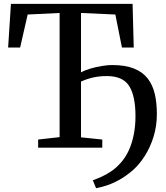

<svg xmlns="http://www.w3.org/2000/svg" viewBox="-20 -763 860 992"><path d="M476.5 209.5 459.5 168.5Q479 161.5 503.2 150.8Q527.5 140 553.5 122.8Q579.5 105.5 603 79Q628 51.5 645 14.8Q662 -22 671 -67Q680 -112 680 -162.5Q680 -267 647.5 -318.5Q615 -370 532 -370Q494.5 -370 462.5 -363Q430.5 -356 398.5 -341.5V-53.5L508.5 -42V0H177V-42L288 -54.5V-696L123 -688L84 -517.5H22L36.5 -743H665L671 -517.5H610L576 -688L398.5 -696V-389Q419 -400.5 448.2 -409Q477.5 -417.5 507.2 -422.2Q537 -427 558 -427Q627 -427 672 -409Q717 -391 743 -357.5Q769 -324 779.8 -277.5Q790.5 -231 790.5 -174Q790.5 -112 773.5 -57Q756.5 -2 728.5 42Q700.5 86 667 116Q629 148.5 594 167.5Q559 186.5 529.2 195.8Q499.5 205 476.5 209.5Z"/></svg>

Font: Merriweather 48pt
Style: Regular
Weight: 400
Version: Version 2.100